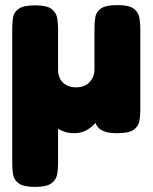

<svg xmlns="http://www.w3.org/2000/svg" viewBox="-20 -520 599 754"><path d="M117 214Q73 214 54 200.5Q35 187 31.5 166Q28 145 28 124V-410Q28 -432 31.5 -452.5Q35 -473 54 -486Q73 -499 118 -499Q163 -499 181.5 -485.5Q200 -472 204 -451.5Q208 -431 208 -409V-247Q208 -225 216.5 -209.5Q225 -194 241 -185.5Q257 -177 279 -177Q301 -177 317 -186Q333 -195 342 -211Q351 -227 351 -248V-410Q351 -433 354.5 -453.5Q358 -474 377 -487Q396 -500 441 -500Q486 -500 504.5 -486.5Q523 -473 527 -452Q531 -431 531 -409V-86Q531 -64 527 -43.5Q523 -23 504.5 -10Q486 3 440 3Q411 3 394 -2.5Q377 -8 368 -17Q359 -26 355.5 -36Q352 -46 351 -55L366 -52Q362 -46 354.5 -37Q347 -28 335 -18.5Q323 -9 307 -3Q291 3 270 3Q251 3 235.5 -2Q220 -7 208 -14V125Q208 146 204 166.5Q200 187 181 200.5Q162 214 117 214Z"/></svg>

Font: Fredoka Light
Style: Regular
Weight: 300
Designer: Ben Nathan
Foundry: Milena B. Brandão, Ben Nathan
Version: Version 2.001